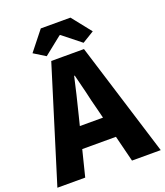

<svg xmlns="http://www.w3.org/2000/svg" viewBox="-177 -1067 1013 1180"><g transform="rotate(-20 330.0 -477.5)"><path d="M223 -745H437L668 0H480L387 -372Q370 -435 358 -491L328 -611H324Q300 -502 267 -372L174 0H-8ZM149 -309H509V-171H149ZM131 -829 231 -955H425L525 -829L448 -782L330 -876H325L207 -782Z"/></g></svg>

Font: Merged Yaku Han JP Black
Style: Regular
Weight: 900
Designer: Ryoko NISHIZUKA 西塚涼子 (kana, bopomofo & ideographs); Paul D. Hunt (Latin, Greek & Cyrillic); Sandoll Communications 산돌커뮤니
Foundry: Adobe
Version: Version 2.004